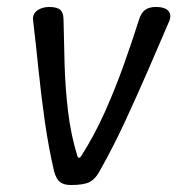

<svg xmlns="http://www.w3.org/2000/svg" viewBox="-20 -527 510 550"><path d="M183 3Q163 3 152 -5.5Q141 -14 135 -36Q119 -105 108.5 -178.5Q98 -252 90.5 -325.5Q83 -399 75 -467Q73 -480 78.5 -488.5Q84 -497 95.5 -502Q107 -507 121 -507Q144 -507 153 -498.5Q162 -490 162 -470Q163 -410 165 -342.5Q167 -275 175 -207.5Q183 -140 202 -79Q204 -75 206.5 -75Q209 -75 212 -79Q251 -140 281 -207.5Q311 -275 335 -342.5Q359 -410 378 -470Q384 -490 395.5 -498.5Q407 -507 426 -507H427Q443 -507 453 -502.5Q463 -498 466.5 -489Q470 -480 465 -467Q436 -399 404 -325.5Q372 -252 338 -178.5Q304 -105 265 -36Q253 -14 236.5 -5.5Q220 3 183 3Z"/></svg>

Font: Winky Sans Light
Style: Italic
Weight: 300
Italic angle: -8.97852°
Designer: Simon Atzbach
Foundry: typofactur
Version: Version 1.205